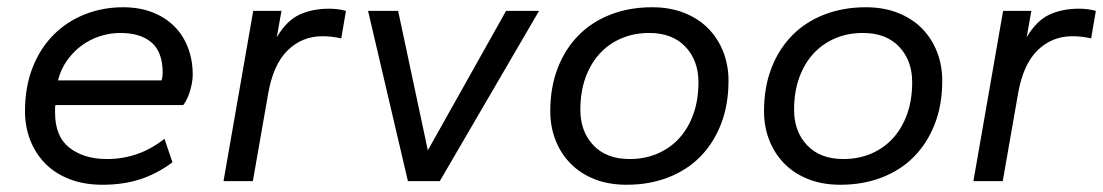

<svg xmlns="http://www.w3.org/2000/svg" viewBox="-20 -500 3045 530"><path d="M263 10Q212 10 172 -5.5Q132 -21 105 -48.5Q78 -76 63.5 -113Q49 -150 49 -193Q49 -260 70 -313.5Q91 -367 128 -404Q165 -441 214.5 -460.5Q264 -480 320 -480Q364 -480 399.5 -466.5Q435 -453 460 -428.5Q485 -404 498.5 -369.5Q512 -335 512 -293Q512 -276 505.5 -252Q499 -228 486 -210H133Q132 -205 132 -199.5Q132 -194 132 -189Q132 -123 172 -92Q212 -61 275 -61Q364 -61 434 -117L456 -52Q415 -21 368 -5.5Q321 10 263 10ZM312 -409Q283 -409 255.5 -400Q228 -391 205 -374Q182 -357 165 -333Q148 -309 140 -278H426Q429 -287 429 -300Q429 -356 398.5 -382.5Q368 -409 312 -409Z M597 0 679 -470H757L744 -397Q771 -443 806.5 -459.5Q842 -476 889 -476Q900 -476 912.5 -474.5Q925 -473 935 -470L922 -394Q896 -400 870 -400Q814 -400 774 -361Q734 -322 720 -240L678 0Z M1106 0 996 -470H1079L1161 -85L1377 -470H1468L1194 0Z M1710 10Q1660 10 1621 -5.5Q1582 -21 1555 -48.5Q1528 -76 1513.5 -113Q1499 -150 1499 -193Q1499 -259 1519.5 -312Q1540 -365 1577 -402.5Q1614 -440 1666 -460Q1718 -480 1780 -480Q1829 -480 1868.5 -464.5Q1908 -449 1935 -421.5Q1962 -394 1976.5 -357Q1991 -320 1991 -277Q1991 -211 1970.5 -158Q1950 -105 1913 -67.5Q1876 -30 1824 -10Q1772 10 1710 10ZM1718 -61Q1760 -61 1795 -76Q1830 -91 1855 -118.5Q1880 -146 1894 -185Q1908 -224 1908 -273Q1908 -333 1872 -371Q1836 -409 1772 -409Q1730 -409 1695 -394Q1660 -379 1635 -351.5Q1610 -324 1596 -285Q1582 -246 1582 -197Q1582 -137 1618 -99Q1654 -61 1718 -61Z M2300 10Q2250 10 2211 -5.5Q2172 -21 2145 -48.5Q2118 -76 2103.5 -113Q2089 -150 2089 -193Q2089 -259 2109.5 -312Q2130 -365 2167 -402.5Q2204 -440 2256 -460Q2308 -480 2370 -480Q2419 -480 2458.5 -464.5Q2498 -449 2525 -421.5Q2552 -394 2566.5 -357Q2581 -320 2581 -277Q2581 -211 2560.5 -158Q2540 -105 2503 -67.5Q2466 -30 2414 -10Q2362 10 2300 10ZM2308 -61Q2350 -61 2385 -76Q2420 -91 2445 -118.5Q2470 -146 2484 -185Q2498 -224 2498 -273Q2498 -333 2462 -371Q2426 -409 2362 -409Q2320 -409 2285 -394Q2250 -379 2225 -351.5Q2200 -324 2186 -285Q2172 -246 2172 -197Q2172 -137 2208 -99Q2244 -61 2308 -61Z M2667 0 2749 -470H2827L2814 -397Q2841 -443 2876.5 -459.5Q2912 -476 2959 -476Q2970 -476 2982.5 -474.5Q2995 -473 3005 -470L2992 -394Q2966 -400 2940 -400Q2884 -400 2844 -361Q2804 -322 2790 -240L2748 0Z"/></svg>

Font: Celebes
Style: Italic
Weight: 400
Italic angle: -10°
Designer: Anugrah Pasau
Foundry: Lafontype
Version: Version 1.000; ttfautohint (v1.8.4)